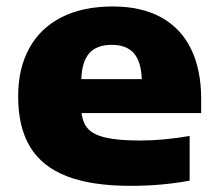

<svg xmlns="http://www.w3.org/2000/svg" viewBox="-20 -578 688 608"><path d="M617 -220H238.5Q242 -187.5 259.8 -169Q277.5 -150.5 316.8 -141.8Q356 -133 425.5 -133Q460 -133 501 -136.8Q542 -140.5 580.5 -147.5V-6Q493.5 10.5 393.5 10.5Q270.5 10.5 192 -19.8Q113.5 -50 75.5 -112.5Q37.5 -175 37.5 -272.5Q37.5 -360.5 72.2 -424.5Q107 -488.5 174.2 -523Q241.5 -557.5 337 -557.5Q428 -557.5 490.8 -522.8Q553.5 -488 585.2 -422.5Q617 -357 617 -265.5ZM237.5 -327.5H429Q427 -383 403.8 -409.5Q380.5 -436 333.5 -436Q286.5 -436 263 -409.8Q239.5 -383.5 237.5 -327.5Z"/></svg>

Font: Encode Sans Expanded ExtraBold
Style: Regular
Weight: 800
Width: 7
Designer: Multiple Designers
Foundry: Impallari Type
Version: Version 2.000